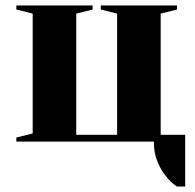

<svg xmlns="http://www.w3.org/2000/svg" viewBox="-20 -520 715 705"><path d="M40 0V-15L100 -30V-470L40 -485V-500H320V-485L260 -470V-25H410V-470L350 -485V-500H630V-485L570 -470V-25H660V165H630Q605 149 587 124Q571 104 558 73Q545 42 545 0Z"/></svg>

Font: Yeseva One
Style: Regular
Weight: 400
Designer: Jovanny Lemonad
Foundry: Jovanny Lemonad
Version: Version 2.001; ttfautohint (v0.91) -l 8 -r 50 -G 200 -x 0 -w